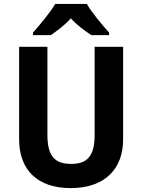

<svg xmlns="http://www.w3.org/2000/svg" viewBox="-20 -954 728 984"><path d="M425 -934H263C239 -892 183 -825 149 -787V-774H240C270 -794 311 -824 343 -860C375 -824 417 -795 448 -774H539V-787C502 -828 451 -889 425 -934ZM611 -239V-714H465V-263C465 -156 429 -114 345 -114C264 -114 223 -150 223 -262V-714H78V-240C78 -85 170 10 342 10C521 10 611 -92 611 -239Z"/></svg>

Font: Noto Sans Telugu SemiCondensed
Style: Bold
Weight: 700
Width: 4
Designer: Jelle Bosma - Monotype Design Team
Foundry: Monotype Imaging Inc.
Version: Version 2.005